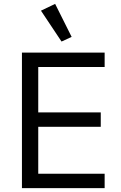

<svg xmlns="http://www.w3.org/2000/svg" viewBox="-20 -969 623 989"><path d="M297 -755 349 -779 264 -949 191 -914ZM519 0V-74H177V-316H499V-390H177V-624H519V-698H93V0Z"/></svg>

Font: IBM Plex Arabic
Style: Regular
Weight: 400
Designer: Mike Abbink, Paul van der Laan, Pieter van Rosmalen, Wael Morcos, Khajak Apelian
Foundry: Bold Monday
Version: Version 1.0